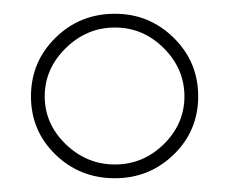

<svg xmlns="http://www.w3.org/2000/svg" viewBox="-20 -662 334 279"><path d="M147 -642Q197 -642 232.5 -607Q268 -572 268 -522Q268 -472 232.5 -437.5Q197 -403 147 -403Q96 -403 60.5 -437.5Q25 -472 25 -522Q25 -572 60.5 -607Q96 -642 147 -642ZM218 -592Q188 -622 147 -622Q106 -622 75.5 -592Q45 -562 45 -522Q45 -482 75.5 -452.5Q106 -423 147 -423Q188 -423 218 -452.5Q248 -482 248 -522Q248 -562 218 -592Z"/></svg>

Font: Alegreya Sans Thin
Style: Regular
Weight: 100
Designer: Juan Pablo del Peral
Foundry: Huerta Tipografica
Version: Version 2.007